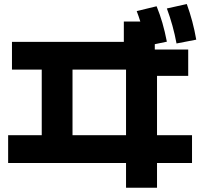

<svg xmlns="http://www.w3.org/2000/svg" viewBox="-20 -838 978 932"><path d="M591.8 -46.9H19.5V-181.6H182.6V-500H38.1V-634.8H581.1V-733.4H661.1Q654.3 -755.9 643.6 -784.2L740.2 -807.6Q756.3 -768.1 768.3 -726.8Q780.3 -685.5 790 -635.7L731.4 -623.5V-597.7H893.6V-469.7H742.2V-181.6H912.1V-46.9H742.2V73.2H591.8ZM591.8 -181.6V-500H332V-181.6ZM790 -796.9 886.7 -818.4Q917 -735.8 932.6 -645.5L836.9 -627Q820.8 -713.9 790 -796.9Z"/></svg>

Font: Pretendard JP ExtraBold
Style: Regular
Weight: 800
Designer: Base glyphs from Inter by Rasmus Andersson; Hangeul glyphs from Noto Sans CJK(Source Han Sans) by Jang Soo-young and Kan
Foundry: Kil Hyung-jin
Version: Version 1.309